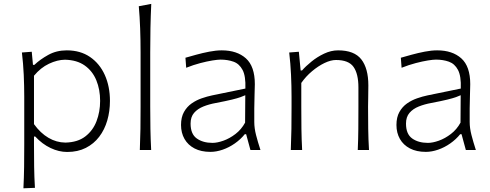

<svg xmlns="http://www.w3.org/2000/svg" viewBox="-20 -782 2557 1001"><path d="M320.8 -38.6Q274.4 -39.1 232.7 -63.5Q190.9 -87.9 157.2 -134.8V-387.2Q191.9 -429.2 235.4 -449.7Q278.8 -470.2 318.8 -470.7Q381.3 -469.2 421.9 -440.4Q462.4 -411.6 482.2 -363.5Q502 -315.4 502 -255.9Q502 -199.2 483.2 -150.1Q464.4 -101.1 424.6 -70.6Q384.8 -40 320.8 -38.6ZM102.1 199.7 162.1 197.3Q158.7 140.1 158 87.2Q157.2 34.2 157.2 -27.8V-70.3H163.6Q200.2 -30.8 243.7 -10.3Q287.1 10.3 330.1 10.3Q385.7 10.3 427.5 -11Q469.2 -32.2 497.3 -69.1Q525.4 -106 539.3 -154.1Q553.2 -202.1 553.2 -255.9Q553.2 -331.5 526.4 -391.1Q499.5 -450.7 449.2 -485.1Q398.9 -519.5 328.1 -519.5Q274.4 -519.5 231.7 -495.8Q189 -472.2 159.2 -443.8H151.9L145.5 -512.2L94.2 -508.3Q101.1 -450.7 103.8 -391.6Q106.4 -332.5 106.4 -277.3V-29.3Q106.4 33.7 105.7 88.1Q105 142.6 102.1 199.7Z M709 0H768.1Q765.1 -57.1 764.2 -110.1Q763.2 -163.1 763.2 -226.1V-507.8Q763.2 -574.2 764.4 -636.5Q765.6 -698.7 768.6 -761.7L703.6 -749.5Q708.5 -693.4 710.7 -633.3Q712.9 -573.2 712.9 -507.8V-226.1Q712.9 -163.1 712.2 -110.1Q711.4 -57.1 709 0Z M1087.9 -37.1Q1038.1 -37.1 1005.9 -60.1Q973.6 -83 973.6 -137.7Q973.6 -172.4 991.9 -193.6Q1010.3 -214.8 1040.3 -226.8Q1070.3 -238.8 1105.5 -245.1Q1159.2 -255.4 1189 -262.7Q1218.8 -270 1234.1 -275.6Q1249.5 -281.2 1258.8 -285.6L1257.8 -142.6Q1238.3 -106.9 1207.8 -83.5Q1177.2 -60.1 1145 -48.6Q1112.8 -37.1 1087.9 -37.1ZM1077.1 9.8Q1107.9 9.8 1141.1 -1.7Q1174.3 -13.2 1204.3 -34.2Q1234.4 -55.2 1256.3 -82.5H1263.2L1285.6 0H1337.9Q1324.2 -42 1314.9 -78.1Q1305.7 -114.3 1305.7 -146V-216.8Q1305.7 -251.5 1307.1 -286.1Q1308.6 -320.8 1308.6 -343.3Q1308.6 -436 1262 -477.8Q1215.3 -519.5 1136.2 -519.5Q1106.4 -519.5 1071.3 -512.7Q1036.1 -505.9 1003.2 -496.8Q970.2 -487.8 946.8 -481L950.7 -428.7Q988.8 -443.8 1024.4 -453.1Q1060.1 -462.4 1087.6 -466.8Q1115.2 -471.2 1129.9 -471.2Q1167 -471.2 1197.3 -460.4Q1227.5 -449.7 1244.6 -417.5Q1261.7 -385.3 1259.3 -320.3L1085.9 -284.7Q1060.1 -279.3 1031.7 -269.5Q1003.4 -259.8 979 -242.7Q954.6 -225.6 939.2 -198.2Q923.8 -170.9 923.8 -130.4Q923.8 -89.4 941.9 -57.6Q960 -25.9 994.1 -8.1Q1028.3 9.8 1077.1 9.8Z M1496.1 0H1555.2Q1552.2 -57.1 1551.5 -109.9Q1550.8 -162.6 1550.8 -224.6V-349.6Q1574.7 -383.8 1606.7 -410.6Q1638.7 -437.5 1671.6 -453.4Q1704.6 -469.2 1731.4 -469.2Q1797.9 -469.2 1823.2 -433.1Q1848.6 -397 1848.6 -326.2V-224.6Q1848.6 -162.6 1848.1 -109.9Q1847.7 -57.1 1845.2 0H1903.8Q1900.4 -57.1 1899.7 -110.1Q1898.9 -163.1 1898.9 -226.1Q1898.9 -247.6 1899.7 -275.9Q1900.4 -304.2 1900.4 -336.9Q1900.4 -425.3 1863.8 -472.4Q1827.1 -519.5 1742.7 -519.5Q1706.1 -519.5 1669.9 -502.4Q1633.8 -485.4 1603.8 -460.9Q1573.7 -436.5 1554.7 -414.6H1547.4L1538.1 -512.2L1487.8 -508.3Q1494.6 -450.7 1497.3 -391.6Q1500 -332.5 1500 -277.3V-226.1Q1500 -163.1 1499.3 -110.1Q1498.5 -57.1 1496.1 0Z M2210.9 -37.1Q2161.1 -37.1 2128.9 -60.1Q2096.7 -83 2096.7 -137.7Q2096.7 -172.4 2115 -193.6Q2133.3 -214.8 2163.3 -226.8Q2193.4 -238.8 2228.5 -245.1Q2282.2 -255.4 2312 -262.7Q2341.8 -270 2357.2 -275.6Q2372.6 -281.2 2381.8 -285.6L2380.9 -142.6Q2361.3 -106.9 2330.8 -83.5Q2300.3 -60.1 2268.1 -48.6Q2235.8 -37.1 2210.9 -37.1ZM2200.2 9.8Q2231 9.8 2264.2 -1.7Q2297.4 -13.2 2327.4 -34.2Q2357.4 -55.2 2379.4 -82.5H2386.2L2408.7 0H2460.9Q2447.3 -42 2438 -78.1Q2428.7 -114.3 2428.7 -146V-216.8Q2428.7 -251.5 2430.2 -286.1Q2431.6 -320.8 2431.6 -343.3Q2431.6 -436 2385 -477.8Q2338.4 -519.5 2259.3 -519.5Q2229.5 -519.5 2194.3 -512.7Q2159.2 -505.9 2126.2 -496.8Q2093.3 -487.8 2069.8 -481L2073.7 -428.7Q2111.8 -443.8 2147.5 -453.1Q2183.1 -462.4 2210.7 -466.8Q2238.3 -471.2 2252.9 -471.2Q2290 -471.2 2320.3 -460.4Q2350.6 -449.7 2367.7 -417.5Q2384.8 -385.3 2382.3 -320.3L2209 -284.7Q2183.1 -279.3 2154.8 -269.5Q2126.5 -259.8 2102.1 -242.7Q2077.6 -225.6 2062.3 -198.2Q2046.9 -170.9 2046.9 -130.4Q2046.9 -89.4 2064.9 -57.6Q2083 -25.9 2117.2 -8.1Q2151.4 9.8 2200.2 9.8Z"/></svg>

Font: Pinar-VF
Style: Regular
Weight: 300
Designer: Amin Abedi
Version: Version 3.0